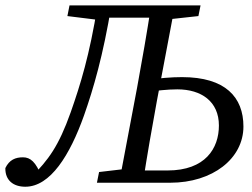

<svg xmlns="http://www.w3.org/2000/svg" viewBox="-46 -690 953 725"><path d="M49.5 15.1C144.2 15.1 218 -104.2 271.3 -254.2C306.8 -355 343.6 -481.1 374.6 -669.7H322.4C292.4 -482 257.5 -370 221.1 -266.4C175.1 -136.8 136.2 -86 73.1 -22.2L82.2 -7.1L110.4 -24.6C89.6 -77.8 69.1 -96 40.8 -96C12.5 -96 -10.7 -86.8 -25.8 -55.4C-26.7 -9 4.4 15.1 49.5 15.1ZM208.5 -629.3 329.6 -614.3H338.7L350.7 -669.7H216.5L208.5 -629.3ZM320 0H462.8L473.9 -55.4H455.6L328.1 -40.4L320 0ZM328.5 -623.3H560.5L569.6 -669.7H337.6L328.5 -623.3ZM403.8 0H493.6C509.6 -103 527.6 -207 546.6 -310L614.6 -669.7H524.8C508.8 -566.7 490.8 -462.7 471.8 -359.7L403.8 0ZM546.8 -614.3H566L703.2 -629.3L711.3 -669.7H557.8L546.8 -614.3ZM445.8 0H596.8C757 0 873.2 -91.3 873.2 -212.3C873.2 -322.9 805.3 -398.8 641.3 -398.8C599.1 -398.8 555.8 -394.7 513.6 -388.6L505.6 -342.4C544.8 -347.5 584.7 -352.6 623.7 -352.6C714.3 -352.6 780.6 -306.8 780.6 -216.1C780.6 -129.9 729.4 -46.3 586.7 -46.3H454.8L445.8 0Z"/></svg>

Font: Source Serif Variable
Style: Italic
Weight: 389
Italic angle: -12°
Designer: Frank Grießhammer
Foundry: Adobe Systems Incorporated
Version: Version 3.001;hotconv 1.0.111;makeotfexe 2.5.65597